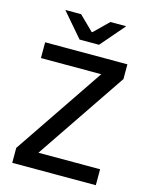

<svg xmlns="http://www.w3.org/2000/svg" viewBox="-122 -904 767 982"><g transform="rotate(15 261.0 -413.0)"><path d="M482.5 -84.5V0H40V-79L362.5 -555.5H43V-639H478.5V-561L156 -84.5ZM209.5 -698 101 -824V-825.5H183.5L259 -751.5H263L338.5 -825.5H421V-824L312.5 -698Z"/></g></svg>

Font: Anek Latin Medium
Style: Regular
Weight: 500
Designer: Yesha Goshar
Foundry: Ek Type
Version: Version 1.003